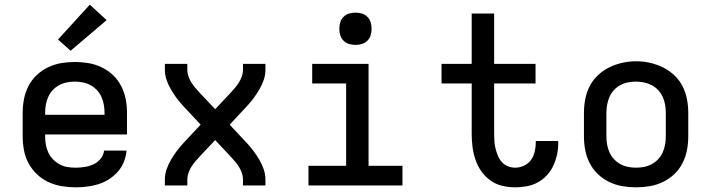

<svg xmlns="http://www.w3.org/2000/svg" viewBox="-20 -793 3040 821"><path d="M303 8Q273 8 243.5 3Q214 -2 187 -14.5Q160 -27 138 -48Q116 -69 102 -95Q88 -121 82.5 -150.5Q77 -180 77 -210V-310Q77 -340 82.5 -369Q88 -398 101.5 -424.5Q115 -451 136.5 -471.5Q158 -492 185 -505Q212 -518 241 -523Q270 -528 300 -528Q330 -528 359 -523Q388 -518 415 -505Q442 -492 463.5 -471.5Q485 -451 498.5 -424.5Q512 -398 517.5 -369Q523 -340 523 -310V-218H173V-210Q173 -192 176 -174.5Q179 -157 186.5 -141Q194 -125 206.5 -112Q219 -99 234.5 -90.5Q250 -82 267.5 -79Q285 -76 303 -76Q322 -76 341.5 -79Q361 -82 379 -90Q397 -98 410 -114Q423 -130 425 -149H521Q519 -124 509.5 -100.5Q500 -77 483.5 -58.5Q467 -40 446 -26.5Q425 -13 401 -5.5Q377 2 352 5Q327 8 303 8ZM427 -302V-310Q427 -328 424 -345Q421 -362 414 -378Q407 -394 395 -407Q383 -420 367.5 -428.5Q352 -437 335 -440.5Q318 -444 300 -444Q282 -444 265 -440.5Q248 -437 232.5 -428.5Q217 -420 205 -407Q193 -394 186 -378Q179 -362 176 -345Q173 -328 173 -310V-302ZM282 -576 228 -624 364 -773 436 -707Z M685 0V-26Q685 -48 692.5 -69.5Q700 -91 711.5 -110.5Q723 -130 736.5 -148Q750 -166 765 -182L838 -260L765 -338Q750 -354 736.5 -372Q723 -390 711.5 -409.5Q700 -429 692.5 -450.5Q685 -472 685 -494V-520H781V-494Q781 -480 786 -466Q791 -452 798.5 -440Q806 -428 815.5 -417Q825 -406 835 -395L900 -326L965 -395Q975 -406 984.5 -417Q994 -428 1001.5 -440Q1009 -452 1014 -466Q1019 -480 1019 -494V-520H1115V-494Q1115 -472 1107.5 -450.5Q1100 -429 1088.5 -409.5Q1077 -390 1063.5 -372Q1050 -354 1035 -338L962 -260L1035 -182Q1050 -166 1063.5 -148Q1077 -130 1088.5 -110.5Q1100 -91 1107.5 -69.5Q1115 -48 1115 -26V0H1019V-26Q1019 -40 1014 -54Q1009 -68 1001.5 -80Q994 -92 984.5 -103Q975 -114 965 -125L900 -194L835 -125Q825 -114 815.5 -103Q806 -92 798.5 -80Q791 -68 786 -54Q781 -40 781 -26V0Z M1299 0V-84H1460V-436H1315V-520H1556V-84H1701V0ZM1500 -601Q1486 -601 1472.5 -605Q1459 -609 1449 -619Q1439 -629 1435 -642.5Q1431 -656 1431 -670Q1431 -684 1435 -697.5Q1439 -711 1449 -721Q1459 -731 1472.5 -735Q1486 -739 1500 -739Q1514 -739 1527.5 -735Q1541 -731 1551 -721Q1561 -711 1565 -697.5Q1569 -684 1569 -670Q1569 -656 1565 -642.5Q1561 -629 1551 -619Q1541 -609 1527.5 -605Q1514 -601 1500 -601Z M2183 8Q2155 8 2127.5 1.5Q2100 -5 2077 -21.5Q2054 -38 2038 -61Q2022 -84 2013 -110.5Q2004 -137 2000.5 -164.5Q1997 -192 1997 -220V-436H1868V-520H1997V-735H2093V-520H2270V-436H2093V-220Q2093 -204 2094 -188.5Q2095 -173 2099 -157.5Q2103 -142 2109 -127Q2115 -112 2126 -100Q2137 -88 2152 -82Q2167 -76 2183 -76Q2202 -76 2220.5 -84.5Q2239 -93 2250.5 -109Q2262 -125 2266.5 -144.5Q2271 -164 2271 -184Q2271 -185 2271 -187Q2271 -189 2271 -190H2366Q2367 -187 2367 -184.5Q2367 -182 2367 -179Q2367 -155 2361.5 -130.5Q2356 -106 2345.5 -83.5Q2335 -61 2317.5 -42.5Q2300 -24 2278.5 -12.5Q2257 -1 2232 3.5Q2207 8 2183 8Z M2700 8Q2670 8 2641 3Q2612 -2 2585 -15Q2558 -28 2536.5 -48.5Q2515 -69 2501.5 -95.5Q2488 -122 2482.5 -151Q2477 -180 2477 -210V-310Q2477 -340 2482.5 -369Q2488 -398 2501.5 -424.5Q2515 -451 2537 -471.5Q2559 -492 2585.5 -505Q2612 -518 2641 -524.5Q2670 -531 2700 -531Q2730 -531 2759 -524.5Q2788 -518 2814.5 -505Q2841 -492 2863 -471.5Q2885 -451 2898.5 -424.5Q2912 -398 2917.5 -369Q2923 -340 2923 -310V-210Q2923 -180 2917.5 -151Q2912 -122 2898.5 -95.5Q2885 -69 2863.5 -48.5Q2842 -28 2815 -15Q2788 -2 2759 3Q2730 8 2700 8ZM2700 -76Q2718 -76 2735 -79.5Q2752 -83 2767.5 -91.5Q2783 -100 2795 -113Q2807 -126 2814 -142Q2821 -158 2824 -175Q2827 -192 2827 -210V-310Q2827 -328 2824 -345.5Q2821 -363 2813.5 -379Q2806 -395 2794 -408Q2782 -421 2766.5 -429Q2751 -437 2733.5 -440.5Q2716 -444 2698 -444Q2681 -444 2664 -440.5Q2647 -437 2631.5 -428.5Q2616 -420 2604.5 -407Q2593 -394 2586 -378Q2579 -362 2576 -344.5Q2573 -327 2573 -310V-210Q2573 -192 2576 -175Q2579 -158 2586 -142Q2593 -126 2605 -113Q2617 -100 2632.5 -91.5Q2648 -83 2665 -79.5Q2682 -76 2700 -76Z"/></svg>

Font: Zed Mono Medium Extended
Style: Regular
Weight: 500
Width: 7
Monospace: yes
Designer: Belleve Invis
Foundry: Belleve Invis
Version: Version 1.0.0; ttfautohint (v1.8.4)